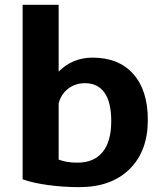

<svg xmlns="http://www.w3.org/2000/svg" viewBox="-20 -772 666 799"><path d="M365.2 -532.2Q474.1 -532.2 534.7 -464.1Q595.2 -396 595.2 -272.9Q595.2 -143.1 519 -68.1Q442.9 6.8 310.1 6.8Q242.2 6.8 178 -2.2Q113.8 -11.2 74.2 -25.9V-752H224.1V-474.1Q282.2 -532.2 365.2 -532.2ZM224.1 -341.8V-107.9Q257.3 -94.7 303.2 -95.2Q371.1 -95.2 407 -139.2Q442.9 -183.1 442.9 -268.1Q442.9 -346.2 415 -386Q387.2 -425.8 334 -425.8Q293 -425.8 263.4 -402.8Q233.9 -379.9 224.1 -341.8Z"/></svg>

Font: Sarala
Style: Bold
Weight: 700
Designer: Andres Torresi
Foundry: Huerta Tipografica
Version: Version 1.004;PS 001.003;hotconv 1.0.70;makeotf.lib2.5.58329